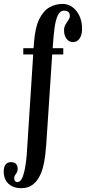

<svg xmlns="http://www.w3.org/2000/svg" viewBox="-86 -776 462 1006"><path d="M24.5 210Q-2.5 210 -23.2 199.5Q-44 189 -55.2 169.5Q-66.5 150 -66.5 123Q-66.5 100.5 -57.2 87Q-48 73.5 -29.5 73.5Q-11.5 73.5 -2.5 82.5Q6.5 91.5 6.5 108.5Q6.5 121 2.2 128.2Q-2 135.5 -6.8 141.5Q-11.5 147.5 -11.5 156.5Q-11.5 166 -7.5 172Q-3.5 178 5 178Q18 178 26.8 163Q35.5 148 41.2 123.2Q47 98.5 50.8 67.8Q54.5 37 56 5.5L88 -490.5H36V-523.5H90L92 -552Q98 -632 119.8 -676Q141.5 -720 173.5 -737.8Q205.5 -755.5 241.5 -755.5Q271 -755.5 294.2 -738.2Q317.5 -721 330.8 -691.5Q344 -662 344 -625Q344 -593 331 -574.2Q318 -555.5 296.5 -555.5Q275.5 -555.5 262.5 -573Q249.5 -590.5 249.5 -617.5Q249.5 -634.5 257.2 -647.5Q265 -660.5 272.5 -671.2Q280 -682 280 -691.5Q280 -706.5 272.5 -713.2Q265 -720 250 -720Q228 -720 216.5 -694.8Q205 -669.5 199.8 -629.5Q194.5 -589.5 191.5 -544.5L190 -523.5H245.5V-490.5H187.5L156.5 -21.5Q154.5 5 151 36.5Q147.5 68 139.8 98.5Q132 129 117.8 154.2Q103.5 179.5 80.8 194.8Q58 210 24.5 210Z"/></svg>

Font: Imbue 24pt
Style: Bold
Weight: 700
Designer: Tyler Finck
Foundry: Etcetera Type Company
Version: Version 1.102